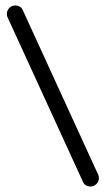

<svg xmlns="http://www.w3.org/2000/svg" viewBox="-20 -679 385 699"><path d="M63 -642 337 -44Q340 -39 340 -30Q340 -18 331 -9Q322 0 310 0Q290 0 282 -17L8 -615Q5 -620 5 -628Q5 -641 14 -650Q23 -659 35 -659Q55 -659 63 -642Z"/></svg>

Font: Libertine Sup Medium
Style: Regular
Weight: 500
Designer: Bastien Sozeau
Foundry: NBR — Bastien Sozeau
Version: Version 2.003; ttfautohint (v1.8.4.7-5d5b);gftools[0.9.33]